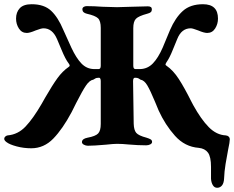

<svg xmlns="http://www.w3.org/2000/svg" viewBox="-32 -684 1108 909"><path d="M967 162V106Q967 58 952.5 38.5Q938 19 909 16Q843 11 796.5 -41Q750 -93 719 -161Q705 -194 702 -202Q680 -255 665.5 -279.5Q651 -304 633 -307Q630 -309 624.5 -312.5Q619 -316 607 -316Q598 -316 598 -300L601 -98Q602 -68 613 -55Q624 -42 662 -32Q675 -28 681.5 -24Q688 -20 688 -12Q688 -5 679.5 -0.5Q671 4 660 4Q622 4 576 0Q548 -3 522 -3Q505 -3 469 1Q412 6 384 6Q374 6 365 1Q356 -4 356 -11Q356 -27 382 -32Q420 -39 432.5 -52Q445 -65 445 -97V-300Q445 -307 443 -311.5Q441 -316 437 -316Q424 -316 418.5 -312Q413 -308 410 -307Q392 -304 375 -279Q358 -254 329 -197L307 -153Q265 -74 220.5 -28Q176 18 116 18Q80 18 46.5 9Q13 0 -1 -11Q-12 -19 -12 -27Q-12 -33 -7 -37.5Q-2 -42 4 -43Q53 -47 89 -85Q125 -123 165 -192L182 -222Q216 -281 240 -314Q264 -347 293 -367Q298 -370 298 -374Q298 -377 293 -384Q278 -403 259 -449L238 -499Q216 -550 174 -550Q163 -550 137 -540Q109 -528 95 -528Q71 -528 57.5 -549Q44 -570 44 -596Q44 -626 61.5 -645Q79 -664 118 -664Q177 -664 210 -633Q243 -602 268 -542L306 -458Q329 -409 353.5 -383.5Q378 -358 412 -357H435Q445 -357 445 -373V-552Q445 -585 432 -597.5Q419 -610 379 -619Q358 -624 358 -640Q358 -647 364 -651Q370 -655 378 -655Q414 -655 453 -652Q503 -650 522 -650Q539 -650 591 -652Q645 -654 668 -654Q687 -654 687 -640Q687 -631 682 -626.5Q677 -622 665 -619Q624 -608 611.5 -595Q599 -582 599 -551V-373Q599 -357 609 -357H632Q667 -358 692 -384Q717 -410 738 -458L773 -542Q798 -600 833.5 -632Q869 -664 929 -664Q1000 -664 1000 -596Q1000 -570 986.5 -549Q973 -528 949 -528Q934 -528 906 -540Q880 -550 871 -550Q827 -550 807 -499L786 -448Q771 -410 756 -389Q752 -382 751.5 -379Q751 -376 756 -373Q788 -351 814.5 -310Q841 -269 873 -205L883 -186Q920 -119 956.5 -82Q993 -45 1037 -43Q1046 -42 1051 -37Q1056 -32 1056 -25Q1056 -12 1048 25Q1042 55 1036 92Q1030 129 1029 160Q1028 183 1019 194Q1010 205 996 205Q983 205 975.5 192.5Q968 180 967 162Z"/></svg>

Font: EB Garamond
Style: Bold
Weight: 700
Designer: Georg Duffner and Octavio Pardo
Foundry: Georg Duffner
Version: Version 1.000; ttfautohint (v1.6)